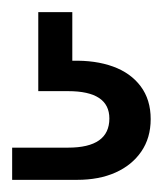

<svg xmlns="http://www.w3.org/2000/svg" viewBox="-134 -37 268 316"><path d="M-114 259V206H-22Q46 206 46 158Q46 113 -22 113H-71V-17H-15V63Q23 62 52 72.5Q81 83 97.5 105Q114 127 114 159Q114 190 98.5 212.5Q83 235 56 247Q29 259 -7 259Z"/></svg>

Font: Rethink Sans
Style: Regular
Weight: 400
Designer: The Rethink Sans project authors (Hans Thiessen). DM Sans designed by Colophon Foundry.
Foundry: Rethink Communications LLC
Version: Version 1.001